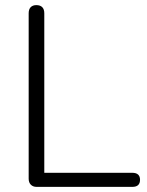

<svg xmlns="http://www.w3.org/2000/svg" viewBox="-20 -730 575 750"><path d="M123 0Q109 0 100.5 -8.5Q92 -17 92 -32V-678Q92 -694 100 -702Q108 -710 122 -710Q137 -710 145 -702Q153 -694 153 -678V-55H497Q512 -55 519.5 -48Q527 -41 527 -28Q527 -14 519.5 -7Q512 0 497 0Z"/></svg>

Font: Nunito ExtraLight Light
Style: Regular
Weight: 300
Version: Version 3.602